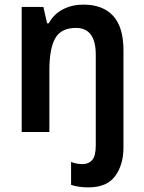

<svg xmlns="http://www.w3.org/2000/svg" viewBox="-20 -572 626 832"><path d="M363 240Q320 240 288 229V130Q301 135 313 137Q325 139 339 139Q364 139 379.5 121.5Q395 104 395 58V-335Q395 -451 309 -451Q245 -451 219.5 -406.5Q194 -362 194 -267V0H74V-542H168L184 -471H191Q214 -512 253.5 -532Q293 -552 341 -552Q426 -552 470.5 -503Q515 -454 515 -354V67Q515 142 479 191Q443 240 363 240Z"/></svg>

Font: Noto Sans Gujarati SemiCondensed SemiBold
Style: Regular
Weight: 600
Width: 4
Designer: Jelle Bosma - Monotype Design Team, Universal Thirst
Foundry: Monotype Imaging Inc.
Version: Version 2.106; ttfautohint (v1.8.4.7-5d5b)